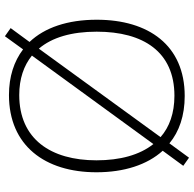

<svg xmlns="http://www.w3.org/2000/svg" viewBox="-24 -758 810 803"><g transform="rotate(-90 381.5 -357.0)"><path d="M700 -358C700 -480 667 -576 607 -639L665 -718L631 -742L576 -666C526 -704 462 -725 385 -725C174 -725 62 -575 62 -359C62 -244 93 -147 152 -82L89 4L123 28L183 -54C232 -13 299 10 381 10C593 10 700 -141 700 -358ZM112 -359C112 -550 201 -682 385 -682C453 -682 508 -663 550 -629L180 -121C134 -179 112 -261 112 -359ZM650 -358C650 -163 566 -33 382 -33C309 -33 251 -54 209 -91L579 -600C626 -545 650 -463 650 -358Z"/></g></svg>

Font: Noto Sans Syriac Extralight
Style: Regular
Weight: 200
Designer: Patrick Giasson and the Monotype Design Team
Foundry: Monotype Imaging Inc.
Version: Version 3.000